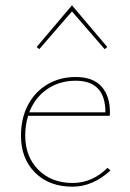

<svg xmlns="http://www.w3.org/2000/svg" viewBox="-20 -700 488 723"><path d="M396 -58Q329 3 253 3Q165 3 112 -50Q59 -103 59 -189Q59 -255 85.5 -305Q112 -355 159 -382.5Q206 -410 265 -410Q330 -410 362 -374.5Q394 -339 394 -277Q394 -268 393 -264H86Q75 -229 75 -190Q75 -110 124.5 -60.5Q174 -11 254 -11Q327 -11 385 -68ZM90 -277H377Q377 -396 265 -396Q204 -396 158 -364.5Q112 -333 90 -277ZM118 -523 251 -680 384 -523 374 -515 251 -657 128 -515Z"/></svg>

Font: Ysabeau Thin
Style: Regular
Weight: 200
Designer: Christian Thalmann (Catharsis Fonts)
Version: Version 0.003